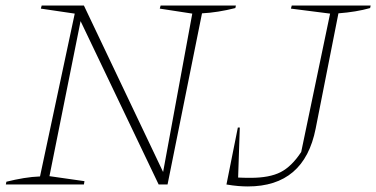

<svg xmlns="http://www.w3.org/2000/svg" viewBox="-20 -664 1354 691"><path d="M558 -644H829L827 -635Q764 -619 707 -616L583 0H551L270 -588L158 -30L284 -12L282 0H1L3 -10Q35 -18 65.5 -23Q96 -28 124 -29L249 -615L127 -633L130 -644H282L567 -45L672 -615L555 -633ZM795 0 836 -205H843L837 -25Q856 -24 882 -24Q950 -24 990 -44.5Q1030 -65 1064 -117L1168 -615L1027 -633L1030 -644H1314L1312 -635Q1263 -621 1198 -616L1116 -201Q1075 7 872 7Q856 7 837.5 5.5Q819 4 795 0Z"/></svg>

Font: Piazzolla SC Thin
Style: Italic
Weight: 100
Italic angle: -11.3°
Designer: Juan Pablo del Peral
Foundry: Huerta Tipografica
Version: Version 1.330